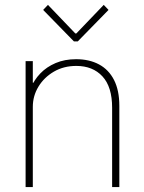

<svg xmlns="http://www.w3.org/2000/svg" viewBox="-20 -760 585 780"><path d="M84 0V-511.7H113.3V-423.8H127L105.5 -402.3Q118.2 -435.1 143.8 -461.7Q169.4 -488.3 206.1 -503.9Q242.7 -519.5 289.1 -519.5Q342.8 -519.5 382.3 -498.3Q421.9 -477.1 443.4 -434.8Q464.8 -392.6 464.8 -330.1V0H435.5V-322.3Q435.5 -407.2 396.2 -449.7Q356.9 -492.2 290 -492.2Q238.8 -492.2 199 -469Q159.2 -445.8 136.2 -408Q113.3 -370.1 113.3 -326.2V0ZM174.8 -740.2 286.1 -624H290L401.4 -740.2L420.9 -719.7L295.9 -591.8H280.3L155.3 -719.7Z"/></svg>

Font: Reddit Sans ExtraLight
Style: Regular
Weight: 250
Designer: Stephen Hutchings
Foundry: Reddit
Version: Version 1.014